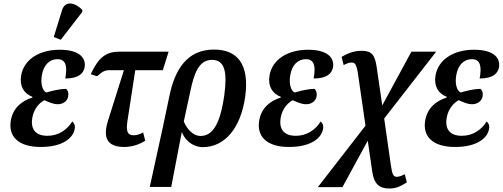

<svg xmlns="http://www.w3.org/2000/svg" viewBox="-20 -832 2880 1100"><path d="M328 -604 451 -763 452 -775C413 -816 354 -832 336 -775L288 -620ZM213 10C338 10 399 -40 408 -94C412 -115 403 -129 394 -136C365 -89 316 -54 252 -54C178 -54 155 -98 165 -157C175 -214 210 -245 234 -258C263 -245 286 -235 310 -235C342 -234 367 -254 371 -281C374 -300 369 -314 359 -323C327 -323 282 -313 245 -302C224 -312 211 -351 220 -402C230 -459 263 -493 309 -493C360 -493 366 -449 354 -382C433 -383 458 -412 465 -447C473 -497 439 -547 322 -547C207 -547 117 -493 101 -399C91 -338 117 -296 166 -277L165 -273C107 -255 54 -215 42 -141C27 -53 82 10 213 10Z M693 10C739 10 784 -7 812 -26L800 -73C779 -62 765 -57 746 -57C708 -57 702 -83 710 -138L755 -430H913L946 -536H664C589 -536 545 -505 500 -407L536 -395C567 -423 582 -430 609 -430H690L598 -138C570 -46 590 10 693 10Z M951 -284 914 -108 838 239H961L1021 -73H1023C1048 -11 1103 11 1141 11C1267 11 1359 -96 1385 -279C1410 -464 1340 -548 1206 -548C1052 -548 982 -434 951 -284ZM1128 -53C1092 -53 1054 -85 1033 -136L1070 -307C1092 -414 1120 -489 1195 -489C1268 -489 1283 -419 1265 -287C1241 -116 1196 -53 1128 -53Z M1636 10C1761 10 1822 -40 1831 -94C1835 -115 1826 -129 1817 -136C1788 -89 1739 -54 1675 -54C1601 -54 1578 -98 1588 -157C1598 -214 1633 -245 1657 -258C1686 -245 1709 -235 1733 -235C1765 -234 1790 -254 1794 -281C1797 -300 1792 -314 1782 -323C1750 -323 1705 -313 1668 -302C1647 -312 1634 -351 1643 -402C1653 -459 1686 -493 1732 -493C1783 -493 1789 -449 1777 -382C1856 -383 1881 -412 1888 -447C1896 -497 1862 -547 1745 -547C1630 -547 1540 -493 1524 -399C1514 -338 1540 -296 1589 -277L1588 -273C1530 -255 1477 -215 1465 -141C1450 -53 1505 10 1636 10Z M1801 240H1942L2087 -26L2113 154C2124 226 2157 248 2210 248C2246 248 2271 238 2311 213L2299 166C2286 173 2268 181 2254 181C2235 181 2227 171 2219 112L2181 -153L2479 -536H2337L2170 -228L2138 -448C2128 -517 2110 -541 2051 -541C2025 -541 1987 -536 1937 -506L1949 -459C1961 -466 1980 -474 1994 -474C2013 -474 2022 -464 2030 -415L2074 -112Z M2587 10C2712 10 2773 -40 2782 -94C2786 -115 2777 -129 2768 -136C2739 -89 2690 -54 2626 -54C2552 -54 2529 -98 2539 -157C2549 -214 2584 -245 2608 -258C2637 -245 2660 -235 2684 -235C2716 -234 2741 -254 2745 -281C2748 -300 2743 -314 2733 -323C2701 -323 2656 -313 2619 -302C2598 -312 2585 -351 2594 -402C2604 -459 2637 -493 2683 -493C2734 -493 2740 -449 2728 -382C2807 -383 2832 -412 2839 -447C2847 -497 2813 -547 2696 -547C2581 -547 2491 -493 2475 -399C2465 -338 2491 -296 2540 -277L2539 -273C2481 -255 2428 -215 2416 -141C2401 -53 2456 10 2587 10Z"/></svg>

Font: Noto Serif Condensed SemiBold
Style: Italic
Weight: 600
Width: 3
Italic angle: -12°
Designer: Monotype Design Team
Foundry: Monotype Imaging Inc.
Version: Version 2.014